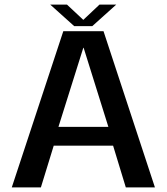

<svg xmlns="http://www.w3.org/2000/svg" viewBox="-20 -811 722 831"><path d="M31 0H157L212.5 -180.5H469.5L524.5 0H650.5L428 -676H254ZM233 -262 340.5 -604H342L449 -262ZM301 -698H379.5L483 -791H410.5L340.5 -725L270 -791H197.5Z"/></svg>

Font: Anybody UltraCondensed Thin Medium
Style: Regular
Weight: 500
Version: Version 1.111